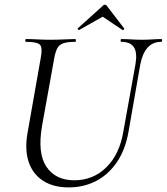

<svg xmlns="http://www.w3.org/2000/svg" viewBox="-20 -793 717 826"><path d="M563 -517.8Q571.2 -566 556.2 -589.5Q541.2 -613 502.4 -613Q498.6 -613 498.8 -619Q499 -625 502.4 -625Q523 -625 544.5 -623.5Q566 -622 591.6 -622Q614.2 -622 635.7 -623.5Q657.2 -625 673.6 -625Q677.6 -625 677.4 -619Q677.2 -613 673.6 -613Q636.8 -613 614.5 -587.6Q592.2 -562.2 583.2 -514L532.6 -224.8Q519.2 -148.8 483.1 -95.6Q447 -42.4 393.8 -14.6Q340.6 13.2 275.4 13.2Q209.2 13.2 164.9 -15.6Q120.6 -44.4 103.2 -96.9Q85.8 -149.4 98.4 -221L155.6 -545.4Q163.6 -588.6 151.6 -600.8Q139.6 -613 91.8 -613Q88.6 -613 88.8 -619Q89 -625 91.6 -625Q114 -625 141 -623.5Q168 -622 196.6 -622Q229.2 -622 256.3 -623.5Q283.4 -625 303 -625Q306.6 -625 306.6 -619Q306.6 -613 303 -613Q270.2 -613 252.3 -606.8Q234.4 -600.6 226.1 -584.6Q217.8 -568.6 212.8 -539.6L161 -252.2Q140.4 -133.6 179.8 -75.5Q219.2 -17.4 299.4 -17.4Q381.2 -17.4 437.8 -73.5Q494.4 -129.6 510.6 -226.8ZM320.6 -664Q319.4 -663 315.9 -666Q312.4 -669 314.6 -671L421.8 -767.6Q425.8 -772.6 431.3 -772.6Q436.8 -772.6 439.8 -767.6L514 -671Q516 -669 512.6 -665.5Q509.2 -662 507 -664L421.8 -721.2Z"/></svg>

Font: Cormorant Garamond Light
Style: Italic
Weight: 300
Italic angle: -10°
Designer: Christian Thalmann (Catharsis Fonts)
Foundry: Catharsis Fonts
Version: Version 4.001